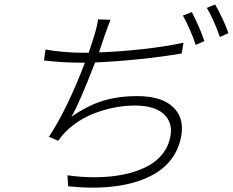

<svg xmlns="http://www.w3.org/2000/svg" viewBox="-20 -818 1058 873"><path d="M814.3 -623.9 806.1 -574.9Q718 -559.7 611.9 -548.8Q505.7 -538 412.3 -534.1Q342.7 -352.3 304.7 -286.9Q376.8 -337.4 446.6 -359.2Q516.3 -381 604 -381Q713.8 -381 765.8 -332.2Q817.8 -283.4 804.7 -203.1Q794.7 -143.1 761.2 -97.3Q727.6 -51.5 674.5 -22.7Q621.4 6 553.3 20.6Q485.1 35.2 403.1 35.2Q351.2 35.2 290.1 29.1L286.6 -21Q346.6 -12.1 410.2 -12.1Q476.9 -12.1 534.3 -23.1Q591.6 -34.1 638.8 -56.1Q686.1 -78.1 716.6 -115.2Q747.2 -152.3 755.3 -201Q765.6 -262.4 723.7 -300.2Q681.8 -338.1 593 -338.1Q546.2 -338.1 498.2 -328.7Q450.3 -319.2 403.4 -300.6Q356.5 -282 314.6 -250.4Q272.7 -218.8 244.3 -177.9L202.4 -196Q285.5 -321.7 366.1 -533H347.3Q265.3 -533 180 -543L187.1 -593Q218.4 -586.6 265.8 -582.4Q313.2 -578.1 353.7 -578.1H383.5Q400.2 -627.8 410.9 -663Q422.9 -703.5 425.8 -730.1L482.6 -728Q462.7 -680 430 -579.9Q523.4 -583.1 626.1 -594.3Q728.7 -605.5 814.3 -623.9ZM811.8 -747.2 852.3 -763.1Q888.8 -691.8 909.4 -631L869.7 -614Q860.8 -642.8 844.1 -681.1Q827.4 -719.5 811.8 -747.2ZM920.5 -782 958.1 -797.9Q974.4 -769.5 992.4 -731.4Q1010.3 -693.2 1018.5 -666.9L979.8 -649.9Q950.3 -733 920.5 -782Z"/></svg>

Font: Karasuma Gothic
Style: Light Italic
Weight: 300
Italic angle: 9.39998°
Designer: Rasmus Andersson / Ryoko Nishizuka
Foundry: rsms
Version: Version 1.00